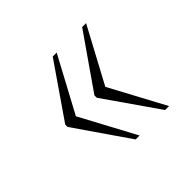

<svg xmlns="http://www.w3.org/2000/svg" viewBox="-98 -563 586 586"><g transform="rotate(-45 195.5 -270.0)"><path d="M314 -91H331L235 -270L331 -449H314L193 -275V-265ZM187 -91H204L108 -270L204 -449H187L67 -275V-265Z"/></g></svg>

Font: Noto Serif Georgian Condensed Thin
Style: Regular
Weight: 100
Width: 3
Designer: Monotype Design Team, Akaki Razmadze
Foundry: Google LLC
Version: Version 2.003